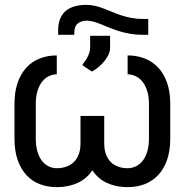

<svg xmlns="http://www.w3.org/2000/svg" viewBox="-20 -763 762 793"><path d="M507.1 -534.1Q545.1 -534.1 577.2 -521.7Q609.4 -509.2 633 -484.2Q656.6 -459.2 669.9 -421.5Q683.2 -383.9 683.2 -333.8V-190.3Q683.2 -139.9 669.9 -102.3Q656.6 -64.6 633 -39.6Q609.4 -14.6 577.2 -2.3Q545.1 9.9 507.1 9.9Q459.5 9.9 422.1 -7.3Q384.6 -24.5 361.5 -59.7Q338.1 -24.5 300.2 -7.3Q262.4 9.9 214.5 9.9Q176.8 9.9 144.7 -2.3Q112.6 -14.6 89.3 -39.6Q66.1 -64.6 52.9 -102.3Q39.8 -139.9 39.8 -190.3V-333.8Q39.8 -383.9 52.9 -421.5Q66.1 -459.2 89.3 -484.2Q112.6 -509.2 144.7 -521.7Q176.8 -534.1 214.5 -534.1V-456Q197.4 -456 181.8 -448.5Q166.2 -441.1 154.1 -425.8Q142 -410.5 134.9 -387.6Q127.8 -364.7 127.8 -333.8V-190.3Q127.8 -159.1 134.9 -136Q142 -112.9 154.1 -97.8Q166.2 -82.7 181.8 -75.5Q197.4 -68.2 214.5 -68.2Q235.4 -68.2 253.2 -74.4Q271 -80.6 284.3 -93.2Q297.6 -105.8 305 -125.2Q312.5 -144.5 312.5 -170.5V-284.1H410.5V-170.5Q410.5 -144.5 417.8 -125.2Q425.1 -105.8 438 -93.2Q451 -80.6 468.8 -74.4Q486.5 -68.2 507.1 -68.2Q524.1 -68.2 540.1 -75.5Q556.1 -82.7 568.4 -97.8Q580.6 -112.9 587.9 -136Q595.2 -159.1 595.2 -190.3V-333.8Q595.2 -364.7 587.9 -387.6Q580.6 -410.5 568.4 -425.8Q556.1 -441.1 540.1 -448.5Q524.1 -456 507.1 -456ZM592.3 -684.7V-619.3H569.6Q541.2 -619.3 516.9 -623.6Q492.5 -627.8 471.6 -634.4Q450.6 -641 432.5 -648.4Q414.4 -655.9 398.1 -662.5Q381.7 -669 367 -673.3Q352.3 -677.6 338.1 -677.6Q315.7 -677.6 301.3 -666Q286.9 -654.5 286.9 -627.8V-619.3H220.2V-637.8Q220.2 -665.1 228.2 -684.8Q236.2 -704.5 251.2 -717.5Q266.3 -730.5 288 -736.7Q309.7 -742.9 336.6 -742.9Q355.8 -742.9 373.4 -738.6Q391 -734.4 408.2 -727.8Q425.4 -721.2 443.2 -713.8Q460.9 -706.3 480.6 -699.8Q500.4 -693.2 522.5 -688.9Q544.7 -684.7 571 -684.7ZM319.6 -494.3Q335.6 -514.6 343.9 -532.3Q352.3 -550.1 352.3 -568.2V-615.1H434.7V-565.3Q434.7 -551.1 427.6 -536.4Q420.5 -521.7 409.3 -508.3Q398.1 -495 384.9 -484.4Q371.8 -473.7 359.4 -467.3Z"/></svg>

Font: Fast_Sans
Style: Regular
Weight: 400
Designer: Rasmus Andersson
Foundry: rsms
Version: Version 3.018;git-588b23468